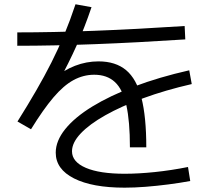

<svg xmlns="http://www.w3.org/2000/svg" viewBox="-20 -834 1040 904"><path d="M591.7 -140.4Q591.7 -263.1 574.9 -338.3Q558 -413.5 520.9 -447.8Q483.9 -482.1 423.6 -482.1Q372.5 -482.1 325.9 -456.8Q279.4 -431.5 231.5 -375.2Q183.6 -318.9 126 -225.4L62.3 -261.9Q112.1 -341.3 150.9 -408.6Q189.8 -475.8 222.2 -540Q254.7 -604.2 282.3 -670.7Q309.9 -737.1 335.5 -813.9L410.9 -800.2Q377.6 -701.9 340.3 -618.7Q303 -535.6 256.4 -450.6L231.2 -462.8Q279.8 -503.6 333.3 -524.3Q386.8 -545 443.7 -545Q524.1 -545 573.6 -503.8Q623.1 -462.5 646 -373.2Q668.8 -283.8 668.8 -140.4ZM566.8 49.6Q414.5 49.6 328.4 6Q242.4 -37.6 242.4 -115.3Q242.4 -170.4 287 -226Q331.6 -281.5 414.7 -332.5Q497.9 -383.4 613.3 -427.1Q728.8 -470.8 871 -503L882.8 -438.2Q757.4 -409.4 654.3 -371.5Q551.2 -333.7 476.1 -291.4Q401.1 -249.2 360 -205.7Q319 -162.3 319 -121.7Q319 -71.8 384.1 -43.8Q449.2 -15.9 567.3 -15.9Q632.2 -15.9 709 -23.9Q785.9 -31.9 865.2 -47.7L875.7 18.3Q826.8 27.3 772.7 34.3Q718.6 41.3 665.6 45.5Q612.5 49.6 566.8 49.6ZM61.4 -681.5Q392.5 -681.5 849.4 -711.5L852.4 -648.5Q394 -618.5 61.4 -618.5Z"/></svg>

Font: M PLUS 2 Thin
Style: Regular
Weight: 100
Designer: Coji Morishita
Foundry: UNDERFOREST DESIGN
Version: Version 1.001